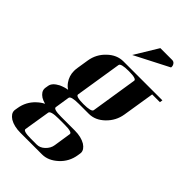

<svg xmlns="http://www.w3.org/2000/svg" viewBox="-287 -786 1197 1197"><g transform="rotate(45 311.5 -187.0)"><path d="M14.6 237.8Q14.6 233.4 15.1 231L18.1 212.9Q28.3 147.9 75.2 104Q99.1 81.5 121.1 71.8Q98.1 65.4 83 56.2Q51.3 35.2 51.3 7.3Q51.3 2.4 51.8 0L55.2 -20Q59.6 -50.8 104 -74.2Q134.3 -87.9 161.1 -91.8Q143.1 -102.5 128.9 -122.1Q103.5 -157.2 103.5 -201.2Q103.5 -213.9 106 -230L118.2 -307.1Q128.4 -371.6 175.8 -416Q222.2 -460.9 279.8 -460.9H623L620.1 -441.9H551.8L518.1 -231Q507.8 -167.5 460.9 -122.1Q414.6 -77.1 357.9 -77.1H270Q201.2 -77.1 198.2 -58.1L183.1 39.1Q180.2 58.1 249 58.1H370.1Q425.8 58.1 462.9 80.1Q495.6 101.6 495.6 128.4Q495.6 132.3 495.1 134.8L492.2 153.8Q481.9 219.2 434.1 263.2Q385.3 308.1 331.1 308.1H140.1Q84 308.1 46.9 286.1Q14.6 264.6 14.6 237.8ZM146 269Q143.1 288.1 211.9 288.1H264.2Q292.5 288.1 315.9 266.1Q341.8 241.7 346.2 210.9L363.8 96.2Q366.7 77.1 297.9 77.1H246.1Q176.8 77.1 173.8 97.2ZM225.1 -115.2Q222.2 -96.2 291 -96.2Q360.8 -96.2 363.8 -115.2L412.1 -422.9Q415 -441.9 346.2 -441.9Q276.9 -441.9 273.9 -422.9ZM290 -527.8 383.8 -682.1H487.8Q502 -682.1 509.8 -670.9Q518.6 -658.7 516.1 -644Z"/></g></svg>

Font: Hjet
Style: Italic
Weight: 400
Designer: T. Christopher White
Version: Version 1.2